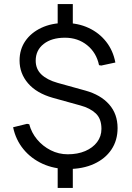

<svg xmlns="http://www.w3.org/2000/svg" viewBox="-20 -826 653 952"><path d="M266 106V-34H341V106ZM266 -663V-806H341V-663ZM317 12Q248 12 191 -14Q134 -40 96 -86.5Q58 -133 45 -195L114 -212L125 -210Q136 -168 164 -134.5Q192 -101 231.5 -81Q271 -61 316 -61Q365 -61 402.5 -77Q440 -93 461.5 -121.5Q483 -150 483 -187Q483 -237 455 -263.5Q427 -290 379 -303L242 -341Q161 -364 119 -413Q77 -462 77 -526Q77 -581 105.5 -622.5Q134 -664 185 -688Q236 -712 302 -712Q367 -712 419.5 -687.5Q472 -663 506.5 -619Q541 -575 552 -516L482 -501L471 -503Q458 -565 412 -602Q366 -639 302 -639Q236 -639 196.5 -608Q157 -577 157 -525Q157 -484 185 -457Q213 -430 266 -415L403 -377Q479 -356 521 -308.5Q563 -261 563 -191Q563 -130 532.5 -84.5Q502 -39 446.5 -13.5Q391 12 317 12Z"/></svg>

Font: Fustat
Style: Regular
Weight: 400
Designer: Mohamed Gaber, Khaled Hosny, Laura Garcia Mut
Foundry: Kief Type Foundry, Alif Type Foundry, Hard Type Foundry
Version: Version 1.007